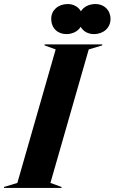

<svg xmlns="http://www.w3.org/2000/svg" viewBox="-75 -932 568 952"><path d="M175 -25 365 -687 432 -707V-712H146V-707L201 -687L11 -25L-55 -5V0H230V-5ZM179 -839C179 -792 211 -763 254 -763C285 -763 312 -777 325 -799C338 -776 362 -763 391 -763C438 -763 473 -794 473 -838C473 -882 441 -912 399 -912C366 -912 340 -898 326 -876C314 -898 289 -912 261 -912C213 -912 179 -881 179 -839Z"/></svg>

Font: Nyght Serif Bold Italic
Style: Regular
Weight: 700
Italic angle: -16°
Designer: Maksym Kobuzan
Version: Version 0.410;Glyphs 3.1.2 (3151)